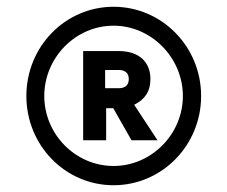

<svg xmlns="http://www.w3.org/2000/svg" viewBox="-20 -720 672 568"><path d="M316 -172C459 -172 575 -290 575 -436C575 -582 459 -700 316 -700C173 -700 58 -582 58 -436C58 -290 173 -172 316 -172ZM316 -229C203 -229 111 -323 111 -436C111 -549 203 -644 316 -644C428 -644 521 -549 521 -436C521 -323 428 -229 316 -229ZM226 -305H294V-400H315L369 -305H446L377 -410C407 -425 425 -448 425 -486C425 -537 391 -569 331 -569H226ZM291 -459V-513H331C350 -513 361 -504 361 -486C361 -468 350 -459 331 -459Z"/></svg>

Font: Decalotype
Style: Bold
Weight: 700
Designer: Alfredo Marco Pradil
Foundry: Alfredo Marco Pradil
Version: Version 1.0